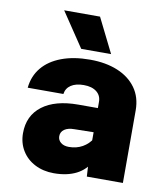

<svg xmlns="http://www.w3.org/2000/svg" viewBox="-88 -864 826 949"><g transform="rotate(10 325.0 -389.0)"><path d="M410 0 405 -87V-374Q405 -406 381.5 -424.5Q358 -443 317 -443Q277 -443 253 -427Q229 -411 225 -382H46Q52 -441 87 -483.5Q122 -526 183 -549Q244 -572 326 -572Q405 -572 464.5 -547.5Q524 -523 557.5 -476.5Q591 -430 591 -364V0ZM246 12Q193 12 151 -9.5Q109 -31 85.5 -69.5Q62 -108 62 -157Q62 -245 126.5 -294Q191 -343 307 -343H421L420 -222L309 -220Q277 -220 259 -207.5Q241 -195 241 -173Q241 -154 256 -141.5Q271 -129 297 -129Q335 -129 365 -146Q395 -163 413 -193L431 -84Q405 -35 358.5 -11.5Q312 12 246 12ZM423 -617H273L157 -790H337Z"/></g></svg>

Font: Azeret Mono ExtraBold
Style: Regular
Weight: 800
Designer: Martin Vácha
Foundry: Displaay
Version: Version 1.002